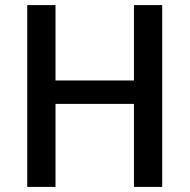

<svg xmlns="http://www.w3.org/2000/svg" viewBox="-20 -734 745 754"><path d="M617 0V-714H506V-418H198V-714H87V0H198V-326H506V0Z"/></svg>

Font: Noto Sans Thai Medium
Style: Regular
Weight: 500
Designer: Monotype Design Team
Foundry: Monotype Imaging Inc.
Version: Version 1.901